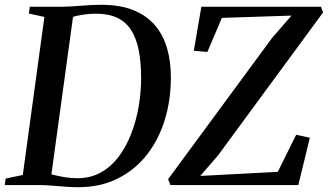

<svg xmlns="http://www.w3.org/2000/svg" viewBox="-32 -771 1366 800"><path d="M92 -743H231Q272 -744 311.8 -747.5Q351.5 -751 389.5 -751Q469 -751 524.2 -728.5Q579.5 -706 614 -665.2Q648.5 -624.5 664.2 -569.5Q680 -514.5 680 -449.5Q680 -355 654.8 -272.2Q629.5 -189.5 580 -126.2Q530.5 -63 458.5 -27Q386.5 9 293 9Q270 9 248.8 7.5Q227.5 6 206.8 4.2Q186 2.5 165.2 1.2Q144.5 0 122 0H-12L-8.5 -27L63 -42L153 -700.5L88.5 -714.5ZM178.5 -18 156.5 -51Q175 -46 196.2 -41Q217.5 -36 241 -32.2Q264.5 -28.5 291 -28.5Q346 -28.5 389.2 -53Q432.5 -77.5 463.8 -119.8Q495 -162 515.5 -215.8Q536 -269.5 546 -328.5Q556 -387.5 556 -445Q556 -512.5 545.8 -563Q535.5 -613.5 513.5 -647Q491.5 -680.5 455.5 -697.2Q419.5 -714 368 -714Q345 -714 324 -711.2Q303 -708.5 285.8 -704.5Q268.5 -700.5 257.5 -697L275.5 -724.5ZM678 0 668.5 -24.5 1101 -612 1182.5 -706 892.5 -696.5 832 -554.5 775.5 -559.5 807 -743H1305.5L1314 -719L876.5 -123.5L802.5 -38L1125.5 -55L1202 -209.5L1259 -197L1211 0Z"/></svg>

Font: Merriweather 96pt Medium
Style: Italic
Weight: 500
Italic angle: -7.8°
Version: Version 2.101